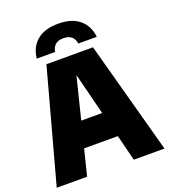

<svg xmlns="http://www.w3.org/2000/svg" viewBox="-168 -1069 1044 1188"><g transform="rotate(-20 354.0 -475.5)"><path d="M-1 0 200.5 -740H507L708.5 0H506.5L463.5 -171H241.5L199 0ZM283.5 -338.5H421.5L352 -613.5ZM156 -793Q164 -867 214 -909Q264 -951 353.5 -951Q443 -951 493 -909Q543 -867 551.5 -793H430Q420 -855.5 353.5 -855.5Q287 -855.5 277 -793Z"/></g></svg>

Font: Encode Sans SmCnd Black
Style: Regular
Weight: 900
Width: 4
Designer: Multiple Designers
Foundry: Impallari Type
Version: Version 3.002; ttfautohint (v1.8.3) -l 8 -r 50 -G 200 -x 14 